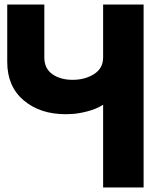

<svg xmlns="http://www.w3.org/2000/svg" viewBox="-20 -829 702 849"><path d="M436 -809H615V0H436V-366Q407 -347 366 -336.5Q325 -326 297 -325L270 -324Q157 -324 84.5 -385.5Q12 -447 12 -555V-809H176V-575Q176 -526 211.5 -501Q247 -476 301 -476Q356 -476 396 -501.5Q436 -527 436 -575Z"/></svg>

Font: Neutral Face
Style: Bold
Weight: 700
Designer: Vadym Aksieiev
Version: Version 1.039;Fontself Maker 3.5.7